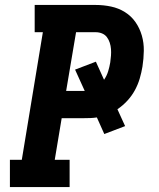

<svg xmlns="http://www.w3.org/2000/svg" viewBox="-20 -755 640 775"><path d="M20 0V-110H68L153 -625H120V-735H366Q398 -735 428.5 -728.5Q459 -722 484.5 -706Q510 -690 527 -665.5Q544 -641 552.5 -611.5Q561 -582 560.5 -550Q560 -518 555 -486Q551 -462 544 -438Q537 -414 524.5 -391Q512 -368 494 -348.5Q476 -329 454 -314L485 -246L401 -214L371 -281Q358 -279 345 -278.5Q332 -278 320 -278H229L201 -110H261V0ZM320 -388Q320 -388 320.5 -388Q321 -388 322 -388L283 -474L367 -506L400 -433Q400 -433 400 -433Q400 -433 400 -433Q411 -449 416.5 -467Q422 -485 425 -503Q427 -517 428 -530.5Q429 -544 428 -557Q427 -570 423 -582.5Q419 -595 411.5 -605Q404 -615 392 -620Q380 -625 366 -625H287L247 -388Z"/></svg>

Font: Iosevka Etoile XBdObl
Style: Regular
Weight: 800
Italic angle: -9°
Designer: Belleve Invis
Foundry: Belleve Invis
Version: Version 15.5.2; ttfautohint (v1.8.4)